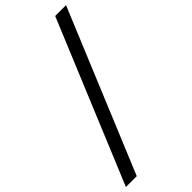

<svg xmlns="http://www.w3.org/2000/svg" viewBox="-347 -871 1076 1076"><g transform="rotate(-45 190.5 -333.0)"><path d="M-51.3 146.5 346.2 -811.5H432.1L34.7 146.5Z"/></g></svg>

Font: Reddit Sans Medium
Style: Regular
Weight: 500
Designer: Stephen Hutchings
Foundry: Reddit
Version: Version 1.014